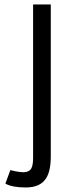

<svg xmlns="http://www.w3.org/2000/svg" viewBox="-20 -601 373 853"><path d="M25.9 154.8Q70.3 166 90.6 163.8Q110.8 161.6 118.9 147.5Q127 133.3 127 101.6V-581.1H205.6V94.2Q205.6 159.2 184.6 191.4Q158.7 231.9 94.7 231.9Q34.7 231.9 3.9 214.8Z"/></svg>

Font: Armata
Style: Regular
Weight: 400
Designer: Viktoriya Grabowska
Foundry: Viktoriya Grabowska
Version: Version 1.002